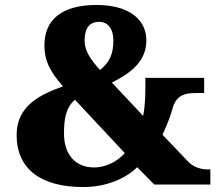

<svg xmlns="http://www.w3.org/2000/svg" viewBox="-20 -744 884 774"><path d="M315 10C413 10 490 -27 533 -70L602 0H828V-61H819C797 -61 764 -66 739 -92L635 -201C653 -239 667 -275 676 -308C693 -369 737 -369 782 -369H803V-430H566V-382C566 -342 562 -299 557 -277L431 -411C521 -456 570 -505 570 -582C570 -659 508 -724 369 -724C231 -724 159 -666 159 -561C159 -503 178 -459 234 -396C146 -364 47 -320 47 -200C47 -60 148 10 315 10ZM383 -462C347 -502 321 -538 321 -580C321 -631 341 -656 380 -656C414 -656 437 -629 437 -581C437 -527 422 -492 383 -462ZM359 -69C285 -69 238 -120 238 -205C238 -260 244 -309 282 -342L483 -127C457 -97 412 -69 359 -69Z"/></svg>

Font: Noto Serif Gurmukhi Black
Style: Regular
Weight: 900
Designer: Vaibhav Singh and the Monotype Design Team
Foundry: Monotype Imaging Inc.
Version: Version 2.004